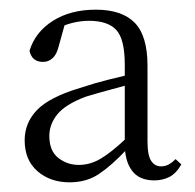

<svg xmlns="http://www.w3.org/2000/svg" viewBox="-20 -826 404 397"><path d="M299 -453Q268 -453 253 -473Q238 -493 238 -528V-529V-692Q238 -745 220.5 -764Q203 -783 164 -783Q147 -783 129 -778.5Q111 -774 88 -762L116 -783L101 -729Q97 -713 88.5 -705.5Q80 -698 69 -698Q46 -698 41 -721Q53 -760 89.5 -783Q126 -806 178 -806Q232 -806 258.5 -779Q285 -752 285 -690V-533Q285 -505 292.5 -493.5Q300 -482 313 -482Q321 -482 328 -485.5Q335 -489 343 -497L355 -486Q344 -467 330 -460Q316 -453 299 -453ZM124 -449Q84 -449 57.5 -472Q31 -495 31 -536Q31 -572 56.5 -598.5Q82 -625 145 -644Q175 -654 205 -661.5Q235 -669 261 -675V-655Q236 -648 208 -640.5Q180 -633 157 -626Q115 -610 98.5 -589.5Q82 -569 82 -545Q82 -514 100.5 -499.5Q119 -485 143 -485Q166 -485 187.5 -497.5Q209 -510 240 -539L256 -532L242 -517Q211 -484 185 -466.5Q159 -449 124 -449Z"/></svg>

Font: Noto Serif KR ExtraLight
Style: Regular
Weight: 200
Designer: Ryoko NISHIZUKA 西塚涼子 (kana & ideographs); Frank Grießhammer (Latin, Greek & Cyrillic); Wenlong ZHANG 张文龙 (bopomofo); San
Foundry: Adobe
Version: Version 2.002-H1;hotconv 1.1.0;makeotfexe 2.6.0